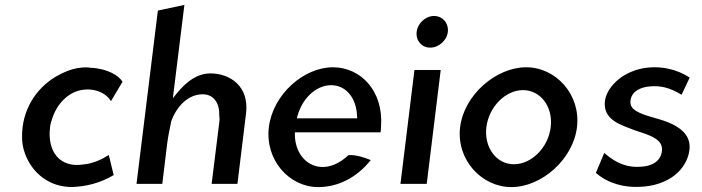

<svg xmlns="http://www.w3.org/2000/svg" viewBox="-20 -759 2860 782"><path d="M184 -242C185 -254 189 -265 193 -277C211 -333 254 -381 310 -392C362 -402 411 -382 432 -347L479 -426C465 -450 419 -480 349 -483C338 -485 326 -485 315 -484C287 -482 261 -474 234 -461C152 -423 85 -345 72 -241C68 -207 69 -177 77 -148C101 -65 169 -4 256 2C266 3 276 3 286 2C360 -2 417 -30 443 -46L423 -128L420 -126C397 -111 361 -93 318 -89C226 -75 171 -139 184 -242Z M677 -264C698 -323 744 -375 806 -375C852 -375 875 -336 873 -289C873 -284 875 -274 874 -268L842 -10H947L982 -296C996 -408 917 -460 837 -460C783 -460 739 -426 702 -381L684 -359L731 -739L623 -716L536 -10H641L661 -175C665 -205 671 -234 677 -262Z M1181 -209V-220H1530C1531 -229 1532 -236 1532 -245C1542 -389 1449 -485 1336 -485C1218 -485 1092 -376 1075 -241C1059 -107 1158 3 1276 3C1355 3 1432 -34 1490 -107C1468 -116 1430 -130 1399 -127C1363 -93 1324 -77 1288 -79C1224 -83 1182 -140 1181 -209ZM1434 -289 1435 -277H1189L1192 -288C1210 -354 1264 -412 1329 -412C1390 -412 1431 -359 1434 -289Z M1677 -629C1673 -593 1698 -565 1732 -565C1767 -565 1800 -594 1804 -629C1808 -665 1782 -694 1748 -694C1714 -694 1681 -665 1677 -629ZM1718 -10 1775 -474H1668L1611 -10Z M1961 -241C1971 -324 2039 -392 2110 -392C2182 -392 2233 -324 2223 -241C2213 -158 2145 -90 2073 -90C2002 -90 1951 -158 1961 -241ZM1854 -241C1838 -109 1941 3 2063 3C2185 3 2314 -109 2330 -241C2346 -373 2245 -485 2123 -485C2001 -485 1870 -373 1854 -241Z M2407 -55C2458 -10 2525 5 2585 2C2704 -2 2778 -69 2788 -148C2794 -199 2764 -230 2721 -252C2672 -277 2610 -283 2571 -307C2558 -315 2545 -327 2548 -350C2553 -388 2590 -404 2626 -407C2669 -411 2707 -403 2756 -373L2789 -443C2736 -478 2674 -489 2622 -484C2523 -475 2454 -410 2444 -350C2436 -285 2482 -259 2543 -237C2578 -222 2623 -213 2652 -193C2665 -184 2679 -169 2676 -144C2671 -100 2632 -82 2591 -80C2543 -76 2496 -88 2441 -136Z"/></svg>

Font: Bluebird
Style: LiNrwObl
Weight: 300
Designer: Jasper
Foundry: Cannot Into Space Fonts
Version: Version 0.98